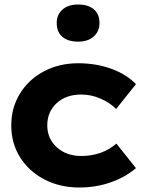

<svg xmlns="http://www.w3.org/2000/svg" viewBox="-20 -823 640 853"><path d="M30 -266Q30 -344 68.5 -407Q107 -470 175 -506Q243 -542 327 -542Q407 -542 474.5 -517.5Q542 -493 584 -449L496 -339Q468 -367 426.5 -385Q385 -403 341 -403Q273 -403 231.5 -364.5Q190 -326 190 -266Q190 -207 232.5 -168.5Q275 -130 341 -130Q433 -130 497 -185L584 -76Q537 -36 472 -13Q407 10 332 10Q246 10 177 -26Q108 -62 69 -124.5Q30 -187 30 -266ZM232 -721Q232 -758 257.5 -780.5Q283 -803 327 -803Q372 -803 397 -781.5Q422 -760 422 -721Q422 -684 396.5 -661Q371 -638 327 -638Q282 -638 257 -659.5Q232 -681 232 -721Z"/></svg>

Font: Lexend Exa HM Xlight
Style: Bold
Weight: 700
Designer: Bonnie Shaver-Troup, Thomas Jockin, Octavio Pardo
Foundry: Lexend
Version: Version 1.091